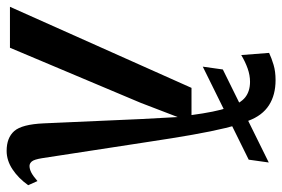

<svg xmlns="http://www.w3.org/2000/svg" viewBox="-186 -685 851 579"><g transform="rotate(90 239.5 -395.5)"><path d="M405 10Q365.5 10 345.2 -13Q325 -36 322 -101.5L309 -395.5L303 -506L260 -394L94 0H-29.5L215 -547.5H297Q287.5 -619 274.8 -657Q262 -695 243.5 -709.5Q225 -724 196.5 -724Q177 -724 156.5 -716.8Q136 -709.5 116 -697.5L109.5 -781.5Q125.5 -789 145.5 -795Q165.5 -801 191.5 -801Q236.5 -801 267.5 -781Q298.5 -761 314 -719.5Q326 -691 336 -650Q346 -609 356.2 -551.2Q366.5 -493.5 378.5 -413L427 -97Q431 -72.5 437 -65.8Q443 -59 450.5 -59Q459.5 -59 470 -64.2Q480.5 -69.5 496 -83L508.5 -55Q487.5 -25.5 460.8 -7.8Q434 10 405 10ZM151 -581.5 159.5 -642 440 -780.5 431.5 -720Z"/></g></svg>

Font: Merriweather 36pt SemiBold
Style: Italic
Weight: 600
Italic angle: -7.8°
Version: Version 2.101